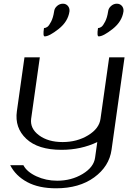

<svg xmlns="http://www.w3.org/2000/svg" viewBox="-20 -810 706 1038"><path d="M653.3 -500 583 0Q570.3 89.8 489.3 148.9Q408.2 208 283.2 208Q189.5 208 127 174.3Q64.5 140.6 35.2 83H106.4Q125 119.1 176.8 143.1Q228.5 167 289.1 167Q366.2 167 426.8 130.4Q487.3 93.8 494.1 42L505.9 -42Q418 0 312.5 0Q185.5 0 122.1 -59.6Q58.6 -119.1 71.3 -209L112.3 -500H195.3L148.4 -168Q141.6 -115.2 190.9 -78.6Q240.2 -42 318.4 -42Q396.5 -42 456.5 -78.6Q516.6 -115.2 523.4 -168L570.3 -500ZM647.5 -748Q639.6 -693.4 588.9 -653.3Q538.1 -613.3 513.7 -613.3Q502.9 -613.3 509.8 -658.2Q518.6 -658.2 527.8 -664.6Q537.1 -670.9 548.3 -692.9Q559.6 -714.8 564.5 -748Q566.4 -765.6 580.6 -777.8Q594.7 -790 611.3 -790Q628.9 -790 639.2 -777.8Q649.4 -765.6 647.5 -748ZM355.5 -748Q347.7 -693.4 296.9 -653.3Q246.1 -613.3 221.7 -613.3Q210.9 -613.3 217.8 -658.2Q226.6 -658.2 235.8 -664.6Q245.1 -670.9 256.3 -692.9Q267.6 -714.8 272.5 -748Q274.4 -765.6 288.6 -777.8Q302.7 -790 320.3 -790Q336.9 -790 347.2 -777.8Q357.4 -765.6 355.5 -748Z"/></svg>

Font: okolaks
Style: RegularItalic
Weight: 500
Italic angle: -8°
Version: Version 000.6.0